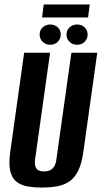

<svg xmlns="http://www.w3.org/2000/svg" viewBox="-20 -827 455 859"><path d="M167.5 12Q131.7 12 102.6 6.8Q73.5 1.6 53.6 -14.1Q33.7 -29.8 26 -61.5Q18.4 -93.1 25.7 -146.8L88 -591H204L137 -114.4Q134.4 -92.5 139.1 -80.5Q143.7 -68.4 154.1 -64.1Q164.4 -59.9 177 -59.9Q190 -59.9 201.3 -64.1Q212.6 -68.4 221.2 -80.5Q229.8 -92.5 232.4 -114.4L299.4 -591H415.1L352.9 -147.5Q345.5 -93.8 329.2 -61.8Q312.8 -29.8 288.7 -14.1Q264.6 1.6 234 6.8Q203.4 12 167.5 12ZM204.8 -626.7Q184.6 -626.7 170.9 -640Q157.3 -653.3 157.3 -672.5Q157.3 -691.8 170.9 -704.6Q184.6 -717.4 204.8 -717.4Q225.1 -717.4 238.4 -704.6Q251.7 -691.8 251.7 -672.5Q251.7 -653.3 238.4 -640Q225.1 -626.7 204.8 -626.7ZM325.1 -626.7Q304.8 -626.7 291.2 -640Q277.5 -653.3 277.5 -672.5Q277.5 -691.8 291.2 -704.6Q304.8 -717.4 325.1 -717.4Q345.3 -717.4 358.6 -704.6Q372 -691.8 372 -672.5Q372 -653.3 358.6 -640Q345.3 -626.7 325.1 -626.7ZM168.3 -749 175.7 -807H381.5L374 -749Z"/></svg>

Font: Alumni Sans Thin
Style: Italic
Weight: 100
Italic angle: -8°
Designer: Robert E. Leuschke
Foundry: Robert E. Leuschke
Version: Version 1.016